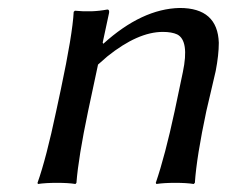

<svg xmlns="http://www.w3.org/2000/svg" viewBox="-20 -459 579 482"><path d="M498 -180.2Q473.6 -65.4 469.2 0L466.3 2.9Q448.7 0 419.9 0Q391.1 0 372.6 2.9L371.1 0Q394.5 -68.4 418.5 -180.2L439 -277.8Q455.6 -356.9 424.8 -372.6Q411.1 -378.9 388.7 -378.9Q326.2 -378.9 249.5 -317.4Q237.3 -307.1 226.1 -296.9L201.2 -180.2Q176.8 -64 171.9 0L169.4 2.9Q151.9 0 123 0Q94.2 0 75.2 2.9L74.2 0Q96.2 -62 121.1 -180.2L132.8 -234.9Q162.1 -373 165 -429.2L168 -432.1Q210.9 -427.7 249.5 -435.1Q254.9 -435.1 253.9 -427.2Q253.4 -425.8 253.4 -424.8L237.8 -352.1L239.3 -349.1Q336.4 -437 431.2 -439Q526.4 -439 529.3 -351.6Q529.3 -321.3 521.5 -280.8Q518.1 -264.6 509.8 -230.5Q501.5 -195.8 498 -180.2Z"/></svg>

Font: Linux Biolinum Slanted O
Style: Slanted
Weight: 400
Designer: Philipp H. Poll
Foundry: Philipp H. Poll
Version: Version 1.0.4